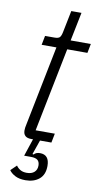

<svg xmlns="http://www.w3.org/2000/svg" viewBox="-96 -698 495 946"><g transform="rotate(10 152.0 -225.0)"><path d="M103 205Q71 205 50.5 194Q30 183 21 169L50 141Q57 152 70 160Q83 168 103 168Q127 168 140.5 156Q154 144 154 123Q154 105 144 96Q134 87 110 87H76L105 0H96Q56 0 56 -36Q56 -42 57 -50.5Q58 -59 60 -66L140 -466H66L75 -512H121Q141 -512 148 -519Q155 -526 159 -546L181 -655H232L203 -512H304L295 -466H194L110 -46H206L197 0H140L115 72L121 73Q131 61 151 61Q198 61 198 117Q198 161 171.5 183Q145 205 103 205Z"/></g></svg>

Font: IBM Plex Sans Cond Light
Style: Italic
Weight: 300
Width: 3
Italic angle: -11°
Designer: Mike Abbink, Paul van der Laan, Pieter van Rosmalen
Foundry: Bold Monday
Version: Version 1.3